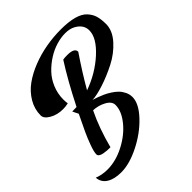

<svg xmlns="http://www.w3.org/2000/svg" viewBox="-263 -955 1329 1329"><g transform="rotate(-45 401.5 -291.0)"><path d="M554 -789Q631 -789 681.5 -775Q732 -761 758 -733Q784 -705 793.5 -672.5Q803 -640 803 -594Q803 -530 750 -470.5Q697 -411 623.5 -373.5Q550 -336 479.5 -313Q409 -290 364 -288Q368 -287 376 -285Q384 -283 405.5 -275Q427 -267 447 -258Q467 -249 491.5 -233.5Q516 -218 533.5 -200.5Q551 -183 563 -158.5Q575 -134 575 -107Q575 -44 504.5 31Q434 106 333.5 156.5Q233 207 152 207Q152 207 151 207Q85 207 44.5 182Q4 157 0 108Q45 126 97 126Q180 126 264 82.5Q348 39 400.5 -26Q453 -91 453 -151Q453 -186 410 -209.5Q367 -233 317 -235Q260 -119 221 31Q218 31 213 31Q201 31 187.5 30Q174 29 156.5 26Q139 23 128 15.5Q117 8 117 -3Q117 -27 135 -76.5Q153 -126 173 -169Q193 -212 230 -288Q226 -295 219 -310Q212 -325 209 -331Q237 -331 252 -332Q341 -508 419 -629Q433 -632 461 -632Q532 -632 531 -594Q448 -472 385 -362Q508 -406 599 -489Q690 -572 690 -645Q690 -701 631 -733Q601 -749 557 -749Q516 -749 470.5 -735.5Q425 -722 381.5 -694.5Q338 -667 302.5 -630Q267 -593 245.5 -541.5Q224 -490 224 -434Q224 -414 227 -393Q202 -387 176 -387Q120 -387 77.5 -411.5Q35 -436 35 -466Q35 -528 67 -582Q99 -636 151 -673.5Q203 -711 271 -737.5Q339 -764 411 -776.5Q483 -789 554 -789Z"/></g></svg>

Font: Vervelle
Style: Script
Weight: 400
Monospace: yes
Designer: Nur Solikh
Foundry: Astageni Type
Version: Version 1.0